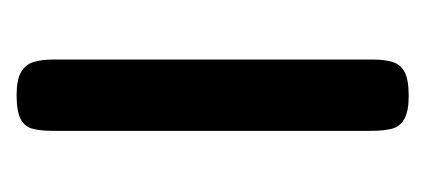

<svg xmlns="http://www.w3.org/2000/svg" viewBox="-164 -350 524 237"><g transform="rotate(90 98.5 -232.0)"><path d="M98 10Q79 10 69.5 4.5Q60 -1 57 -11Q54 -21 54 -35V-430Q54 -444 57 -454Q60 -464 69.5 -469Q79 -474 99 -474Q118 -474 127.5 -468.5Q137 -463 139.5 -453Q142 -443 142 -428V-34Q142 -20 139.5 -10Q137 0 127.5 5Q118 10 98 10Z"/></g></svg>

Font: Fredoka SemiCondensed
Style: Regular
Weight: 400
Width: 4
Designer: Ben Nathan
Foundry: Milena B. Brandão, Ben Nathan
Version: Version 2.001